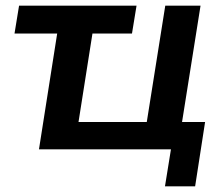

<svg xmlns="http://www.w3.org/2000/svg" viewBox="-20 -525 788 675"><path d="M560 130 581 0H117L181 -407H31L47 -505H460L444 -407H305L256 -96H496L561 -505H685L620 -96H701L666 130Z"/></svg>

Font: Mulish ExtraLight
Style: Italic
Weight: 200
Italic angle: -9°
Designer: Vernon Adams
Foundry: Vernon Adams
Version: Version 3.603